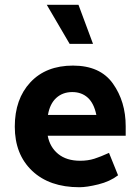

<svg xmlns="http://www.w3.org/2000/svg" viewBox="-20 -773 585 805"><path d="M176 -753H309L370 -589H272ZM313 12Q187 12 114.5 -57Q42 -126 42 -242Q42 -358 107.5 -428Q173 -498 286 -498Q400 -498 453.5 -422.5Q507 -347 507 -244V-204H180Q189 -156 224 -127.5Q259 -99 316 -99Q349 -99 375.5 -107.5Q402 -116 437 -132L475 -38Q441 -12 392.5 0Q344 12 313 12ZM384 -291Q374 -340 348 -363.5Q322 -387 283 -387Q243 -387 216 -362.5Q189 -338 181 -291Z"/></svg>

Font: Palanquin Dark
Style: Regular
Weight: 400
Designer: Pria Ravichandran
Version: Version 1.000